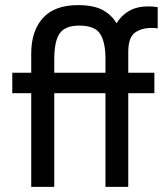

<svg xmlns="http://www.w3.org/2000/svg" viewBox="-20 -730 654 750"><path d="M28 -446H102V-521Q102 -609 147.5 -659.5Q193 -710 285 -710Q347 -710 382.5 -690Q418 -670 435 -639Q455 -671 485.5 -688Q516 -705 558 -705Q572 -705 581.5 -704Q591 -703 596 -702V-619Q591 -620 585 -620.5Q579 -621 574 -621Q532 -621 506.5 -602Q481 -583 481 -527V-446H583V-366H481V0H392V-366H192V0H102V-366H28ZM192 -446H392V-509Q390 -573 368.5 -601.5Q347 -630 289 -630Q235 -630 213.5 -600Q192 -570 192 -498Z"/></svg>

Font: Tilda Sans Medium
Style: Regular
Weight: 500
Designer: ParaType Ltd
Foundry: ParaType Ltd
Version: Version 1.009